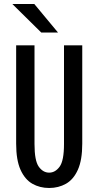

<svg xmlns="http://www.w3.org/2000/svg" viewBox="-20 -926 490 957"><path d="M225 11Q178.5 11 141.2 -10.2Q104 -31.5 82.2 -80Q60.5 -128.5 60.5 -210V-700H152V-208Q152 -125 173.2 -95.2Q194.5 -65.5 225 -65.5Q255.5 -65.5 277.2 -95.2Q299 -125 299 -208V-700H390V-210Q390 -128.5 368.2 -80Q346.5 -31.5 309 -10.2Q271.5 11 225 11ZM185.5 -764 41.5 -906H151L269 -764Z"/></svg>

Font: Trispace Condensed
Style: Regular
Weight: 400
Width: 3
Designer: Tyler Finck
Foundry: Etcetera Type Company
Version: Version 1.210; ttfautohint (v1.8.3)